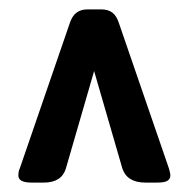

<svg xmlns="http://www.w3.org/2000/svg" viewBox="-20 -706 400 408"><path d="M47 -318Q19 -318 19 -333Q19 -336 19.5 -340Q20 -344 22 -348L128 -656Q133 -672 142.5 -679Q152 -686 165 -686H196Q210 -686 219 -679Q228 -672 233 -656L339 -348Q340 -344 341 -340Q342 -336 342 -333Q342 -326 336 -322Q330 -318 314 -318H289Q250 -318 240 -348L180 -555L120 -348Q111 -318 73 -318Z"/></svg>

Font: Asap Condensed VF Beta
Style: Regular
Weight: 400
Designer: Pablo Cosgaya
Foundry: Omnibus-Type
Version: Version 1.008